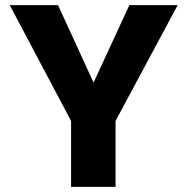

<svg xmlns="http://www.w3.org/2000/svg" viewBox="-20 -731 735 751"><path d="M18 -711 258 -258V0H432V-258L675 -711H486L346 -408L207 -711Z"/></svg>

Font: Asimov Pro
Style: Ult
Weight: 900
Designer: Google
Version: Version 2.000980; 2014